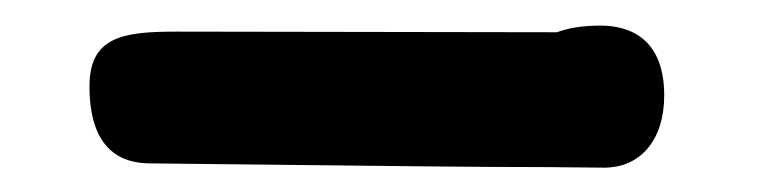

<svg xmlns="http://www.w3.org/2000/svg" viewBox="-20 -431 618 153"><path d="M99.6 -300.8C324.2 -298.3 362.3 -297.9 400.4 -297.9C426.3 -297.9 445.3 -297.4 461.4 -297.4C490.7 -297.4 509.3 -319.8 509.3 -355C509.3 -399.4 482.9 -410.6 458.5 -410.6C443.8 -410.6 433.1 -408.7 423.8 -405.3L120.6 -405.8C79.1 -405.8 51.3 -402.3 51.3 -362.3C51.3 -311.5 76.7 -300.8 99.6 -300.8Z"/></svg>

Font: Autour One
Style: Regular
Weight: 400
Designer: Eben Sorkin
Foundry: Eben Sorkin
Version: Version 1.002